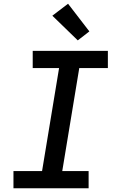

<svg xmlns="http://www.w3.org/2000/svg" viewBox="-20 -1007 640 1027"><path d="M52 0V-92H205L296 -643H155V-735H557V-643H404L313 -92H454V0ZM396 -791 260 -923 344 -987 458 -839Z"/></svg>

Font: Iosevka Curly SmBdExObl
Style: Regular
Weight: 600
Width: 7
Italic angle: -9°
Monospace: yes
Designer: Belleve Invis
Foundry: Belleve Invis
Version: Version 11.1.0; ttfautohint (v1.8.3)